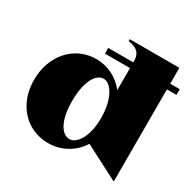

<svg xmlns="http://www.w3.org/2000/svg" viewBox="-156 -867 1063 1049"><g transform="rotate(30 375.5 -342.5)"><path d="M296 -600V-564H454V-425C410 -482 343 -515 272 -515C131 -515 32 -399 32 -247C32 -94 132 15 271 15C351 15 427 -26 469 -95L682 15H687V-564H747V-600H687V-700H374V-688C412 -681 454 -672 454 -607V-600ZM361 -62C315 -62 270 -122 270 -247C270 -381 314 -442 360 -442C403 -442 454 -374 454 -247C454 -125 403 -62 361 -62Z"/></g></svg>

Font: Sprat Black
Style: Regular
Weight: 900
Designer: Ethan Nakache
Foundry: Collletttivo
Version: Version 2.000;Glyphs 3.2 (3217)